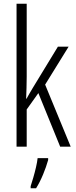

<svg xmlns="http://www.w3.org/2000/svg" viewBox="-20 -780 402 1021"><path d="M122 -372Q122 -341 121 -313Q120 -285 119 -255H121Q130 -271 137.5 -284Q145 -297 154 -312L288 -532H345L220 -330L356 0H300L184 -285L122 -198V0H68V-760H122ZM236 71Q226 107 209 148Q192 189 172 221H143V210Q149 192 157 164.5Q165 137 171.5 109Q178 81 180 61H236Z"/></svg>

Font: Noto Sans Thai ExtCond Light
Style: Regular
Weight: 300
Width: 2
Designer: Monotype Design Team
Foundry: Monotype Imaging Inc.
Version: Version 2.002; ttfautohint (v1.8.4.7-5d5b)